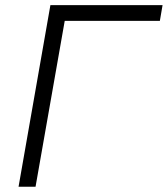

<svg xmlns="http://www.w3.org/2000/svg" viewBox="-20 -713 641 733"><path d="M50.8 0H115.7L227.1 -633.3H590.3L600.6 -693.4H172.4Z"/></svg>

Font: Cascadia Mono PL Light
Style: Italic
Weight: 300
Italic angle: -10°
Monospace: yes
Designer: Aaron Bell
Foundry: Saja Typeworks
Version: Version 2404.023